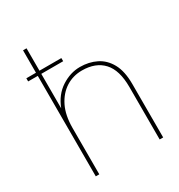

<svg xmlns="http://www.w3.org/2000/svg" viewBox="-171 -835 885 950"><g transform="rotate(-30 271.5 -360.0)"><path d="M45 -574V-592H245V-574ZM100 0V-720H120V-377Q145 -442 196 -475Q247 -508 302 -508Q353 -508 394.5 -487.5Q436 -467 460.5 -422.5Q485 -378 485 -305V0H465V-300Q465 -396 422.5 -442Q380 -488 302 -488Q251 -488 210 -462Q169 -436 144.5 -386.5Q120 -337 120 -264V0Z"/></g></svg>

Font: DM Sans 24pt Thin
Style: Regular
Weight: 250
Designer: Colophon Foundry, Jonny Pinhorn
Foundry: Colophon Foundry
Version: Version 4.004;gftools[0.9.30]